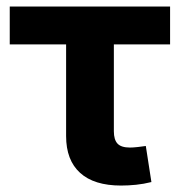

<svg xmlns="http://www.w3.org/2000/svg" viewBox="-20 -561 549 587"><path d="M350.1 6.3Q267.6 6.3 224.9 -32.5Q182.1 -71.3 182.1 -145V-425.3H9.8V-541H500V-425.3H328.1V-159.7Q328.1 -133.8 339.4 -121.8Q350.6 -109.9 377.4 -109.9Q387.2 -109.9 402.1 -111.6Q417 -113.3 425.8 -114.7L442.9 -4.4Q419.4 1.5 396 3.9Q372.6 6.3 350.1 6.3Z"/></svg>

Font: Inter 17pt
Style: Bold
Weight: 700
Version: Version 4.001;git-66647c0bb